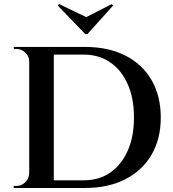

<svg xmlns="http://www.w3.org/2000/svg" viewBox="-20 -933 861 953"><path d="M403 -700Q517 -700 601.5 -657.5Q686 -615 732 -536Q778 -457 778 -350Q778 -243 732 -164.5Q686 -86 601.5 -43Q517 0 403 0H173L172 -38Q191 -38 219.5 -38Q248 -38 278.5 -38Q309 -38 335.5 -38Q362 -38 378.5 -38Q395 -38 395 -38Q472 -38 527.5 -76.5Q583 -115 614 -185Q645 -255 645 -350Q645 -445 614 -515Q583 -585 527 -623.5Q471 -662 395 -662Q395 -662 377.5 -662Q360 -662 332.5 -662Q305 -662 273 -662Q241 -662 211.5 -662Q182 -662 162 -662V-700ZM247 -700V0H125V-700ZM128 -73V0H48V-10Q48 -10 54.5 -10Q61 -10 61 -10Q87 -10 105.5 -28.5Q124 -47 125 -73ZM128 -627H125Q125 -653 106 -671.5Q87 -690 61 -690Q61 -690 55 -690Q49 -690 49 -690L48 -700H128ZM541 -905 535 -913 408 -848 273 -913 267 -905 403 -764H414Z"/></svg>

Font: Cinzel SemiBold
Style: Regular
Weight: 600
Designer: Natanael Gama
Version: Version 2.000